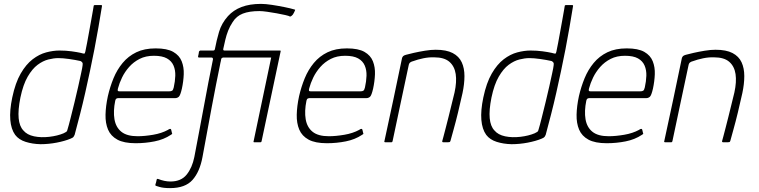

<svg xmlns="http://www.w3.org/2000/svg" viewBox="-20 -732 3904 988"><path d="M43 -230Q59 -306 86.5 -353.5Q114 -401 148 -427Q182 -453 218 -462.5Q254 -472 286 -472Q319 -472 348 -468Q377 -464 395 -460Q409 -456 413 -456Q417 -456 419 -466Q423 -483 428 -511Q433 -539 439 -571Q445 -603 450 -632Q455 -661 458.5 -680Q462 -699 462 -701Q462 -704 464.5 -705Q467 -706 468 -706H501Q502 -706 503.5 -705Q505 -704 505 -702Q496 -647 486.5 -591.5Q477 -536 466 -479.5Q455 -423 443 -366.5Q431 -310 418.5 -254.5Q406 -199 392 -144.5Q378 -90 364 -38Q362 -33 358.5 -28Q355 -23 342 -18Q313 -6 271.5 2Q230 10 188 10Q147 9 112 -2Q77 -13 58 -38Q37 -67 33 -115Q29 -163 43 -230ZM85 -230Q72 -165 76 -123.5Q80 -82 100 -61Q119 -38 155.5 -30.5Q192 -23 234 -28Q276 -33 307 -46Q315 -50 320 -53Q325 -56 326 -61Q334 -87 343.5 -125.5Q353 -164 363.5 -206Q374 -248 382.5 -287Q391 -326 397.5 -355.5Q404 -385 405 -396Q407 -406 403 -411Q399 -416 394 -418Q367 -424 335 -428.5Q303 -433 280 -433Q257 -433 229 -426Q201 -419 173.5 -398.5Q146 -378 122.5 -337.5Q99 -297 85 -230Z M535 -237Q546 -285 564 -329Q582 -373 611 -408Q640 -443 681.5 -463Q723 -483 781 -483Q840 -483 871.5 -465Q903 -447 915 -416.5Q927 -386 925.5 -349.5Q924 -313 916 -276Q908 -241 900 -234Q892 -227 881 -227H586Q585 -227 580 -225Q575 -223 573 -214Q562 -160 569 -118.5Q576 -77 604.5 -54Q633 -31 688 -31Q724 -31 768 -38.5Q812 -46 845 -64Q848 -67 853.5 -68.5Q859 -70 861 -64L865 -47Q867 -44 865.5 -42.5Q864 -41 859 -38Q823 -14 775.5 -4.5Q728 5 678 5Q618 5 584 -13.5Q550 -32 536 -65Q522 -98 523 -142Q524 -186 535 -237ZM874 -282Q881 -313 882 -342Q883 -371 873 -394.5Q863 -418 839 -431.5Q815 -445 772 -445Q730 -445 698.5 -429Q667 -413 644.5 -387.5Q622 -362 608 -333Q594 -304 587 -277Q585 -269 586 -265.5Q587 -262 595 -262Q659 -262 722.5 -262Q786 -262 850 -262Q861 -262 866 -265.5Q871 -269 874 -282Z M1326 -5Q1325 0 1321 0H1288Q1283 0 1285 -5L1382 -467Q1384 -472 1388 -472H1421Q1423 -472 1424 -471Q1425 -470 1424 -467ZM855 236Q821 236 801 230Q781 224 782 224Q778 222 780 216Q781 212 782.5 208.5Q784 205 784.5 200.5Q785 196 786 193Q787 189 788 188.5Q789 188 794 189Q809 195 825 198.5Q841 202 857 202Q912 202 940.5 166.5Q969 131 980 76Q993 7 1005.5 -58.5Q1018 -124 1029.5 -186.5Q1041 -249 1052.5 -309Q1064 -369 1076 -427Q1076 -436 1068 -436Q1051 -436 1035 -436Q1019 -436 1002 -436Q1001 -436 1000 -438Q999 -440 999 -441Q1001 -447 1002 -454Q1003 -461 1004 -467Q1005 -468 1007 -470Q1009 -472 1011 -472Q1028 -472 1044.5 -472Q1061 -472 1077 -472Q1085 -472 1086 -480Q1094 -523 1107 -567.5Q1120 -612 1153 -649Q1181 -680 1223 -696Q1265 -712 1323 -712Q1346 -712 1379 -707Q1412 -702 1444 -695.5Q1476 -689 1496 -683Q1500 -682 1498.5 -680Q1497 -678 1497 -676Q1495 -672 1492.5 -666.5Q1490 -661 1487 -657Q1487 -656 1481 -651Q1475 -646 1472 -647Q1468 -650 1448.5 -654.5Q1429 -659 1404 -663.5Q1379 -668 1354.5 -671.5Q1330 -675 1315 -675Q1263 -675 1229.5 -662Q1196 -649 1177 -618Q1163 -597 1154 -574Q1145 -551 1139.5 -527.5Q1134 -504 1129 -481Q1127 -472 1135 -472Q1151 -472 1177.5 -472Q1204 -472 1236.5 -472Q1269 -472 1301.5 -472Q1334 -472 1361.5 -472Q1389 -472 1406 -472Q1407 -472 1408 -471Q1409 -470 1409 -467Q1408 -462 1406.5 -454.5Q1405 -447 1403 -441Q1403 -440 1401 -438Q1399 -436 1397 -436Q1376 -436 1340 -436Q1304 -436 1262.5 -436Q1221 -436 1185 -436Q1149 -436 1128 -436Q1126 -436 1122.5 -434Q1119 -432 1118 -427Q1118 -423 1116.5 -418Q1115 -413 1114 -407.5Q1113 -402 1112 -397Q1103 -353 1092 -298Q1081 -243 1069.5 -181Q1058 -119 1046 -54Q1034 11 1022 76Q1008 152 970.5 194Q933 236 855 236Z M1519 -237Q1530 -285 1548 -329Q1566 -373 1595 -408Q1624 -443 1665.5 -463Q1707 -483 1765 -483Q1824 -483 1855.5 -465Q1887 -447 1899 -416.5Q1911 -386 1909.5 -349.5Q1908 -313 1900 -276Q1892 -241 1884 -234Q1876 -227 1865 -227H1570Q1569 -227 1564 -225Q1559 -223 1557 -214Q1546 -160 1553 -118.5Q1560 -77 1588.5 -54Q1617 -31 1672 -31Q1708 -31 1752 -38.5Q1796 -46 1829 -64Q1832 -67 1837.5 -68.5Q1843 -70 1845 -64L1849 -47Q1851 -44 1849.5 -42.5Q1848 -41 1843 -38Q1807 -14 1759.5 -4.5Q1712 5 1662 5Q1602 5 1568 -13.5Q1534 -32 1520 -65Q1506 -98 1507 -142Q1508 -186 1519 -237ZM1858 -282Q1865 -313 1866 -342Q1867 -371 1857 -394.5Q1847 -418 1823 -431.5Q1799 -445 1756 -445Q1714 -445 1682.5 -429Q1651 -413 1628.5 -387.5Q1606 -362 1592 -333Q1578 -304 1571 -277Q1569 -269 1570 -265.5Q1571 -262 1579 -262Q1643 -262 1706.5 -262Q1770 -262 1834 -262Q1845 -262 1850 -265.5Q1855 -269 1858 -282Z M1962 0Q1960 0 1958.5 -1Q1957 -2 1958 -5Q1981 -112 2004 -219Q2027 -326 2049 -434Q2051 -439 2054.5 -443Q2058 -447 2069 -450Q2083 -454 2109.5 -460Q2136 -466 2166.5 -471Q2197 -476 2222 -476Q2277 -476 2309.5 -459Q2342 -442 2356 -411.5Q2370 -381 2370 -340.5Q2370 -300 2360 -253Q2349 -203 2337 -153.5Q2325 -104 2314 -65Q2303 -26 2298 -7Q2296 -2 2294 -1Q2292 0 2286 0H2261Q2254 0 2256 -7Q2258 -13 2262.5 -31Q2267 -49 2274 -75Q2281 -101 2288.5 -132Q2296 -163 2304 -195Q2312 -227 2319 -256Q2331 -311 2325 -351Q2319 -391 2292.5 -414Q2266 -437 2214 -437Q2187 -438 2158 -432Q2129 -426 2105 -417Q2099 -416 2092 -411.5Q2085 -407 2083 -396Q2062 -299 2041.5 -201Q2021 -103 2000 -5Q1999 -3 1998 -1.5Q1997 0 1994 0Z M2467 -230Q2483 -306 2510.5 -353.5Q2538 -401 2572 -427Q2606 -453 2642 -462.5Q2678 -472 2710 -472Q2743 -472 2772 -468Q2801 -464 2819 -460Q2833 -456 2837 -456Q2841 -456 2843 -466Q2847 -483 2852 -511Q2857 -539 2863 -571Q2869 -603 2874 -632Q2879 -661 2882.5 -680Q2886 -699 2886 -701Q2886 -704 2888.5 -705Q2891 -706 2892 -706H2925Q2926 -706 2927.5 -705Q2929 -704 2929 -702Q2920 -647 2910.5 -591.5Q2901 -536 2890 -479.5Q2879 -423 2867 -366.5Q2855 -310 2842.5 -254.5Q2830 -199 2816 -144.5Q2802 -90 2788 -38Q2786 -33 2782.5 -28Q2779 -23 2766 -18Q2737 -6 2695.5 2Q2654 10 2612 10Q2571 9 2536 -2Q2501 -13 2482 -38Q2461 -67 2457 -115Q2453 -163 2467 -230ZM2509 -230Q2496 -165 2500 -123.5Q2504 -82 2524 -61Q2543 -38 2579.5 -30.5Q2616 -23 2658 -28Q2700 -33 2731 -46Q2739 -50 2744 -53Q2749 -56 2750 -61Q2758 -87 2767.5 -125.5Q2777 -164 2787.5 -206Q2798 -248 2806.5 -287Q2815 -326 2821.5 -355.5Q2828 -385 2829 -396Q2831 -406 2827 -411Q2823 -416 2818 -418Q2791 -424 2759 -428.5Q2727 -433 2704 -433Q2681 -433 2653 -426Q2625 -419 2597.5 -398.5Q2570 -378 2546.5 -337.5Q2523 -297 2509 -230Z M2959 -237Q2970 -285 2988 -329Q3006 -373 3035 -408Q3064 -443 3105.5 -463Q3147 -483 3205 -483Q3264 -483 3295.5 -465Q3327 -447 3339 -416.5Q3351 -386 3349.5 -349.5Q3348 -313 3340 -276Q3332 -241 3324 -234Q3316 -227 3305 -227H3010Q3009 -227 3004 -225Q2999 -223 2997 -214Q2986 -160 2993 -118.5Q3000 -77 3028.5 -54Q3057 -31 3112 -31Q3148 -31 3192 -38.5Q3236 -46 3269 -64Q3272 -67 3277.5 -68.5Q3283 -70 3285 -64L3289 -47Q3291 -44 3289.5 -42.5Q3288 -41 3283 -38Q3247 -14 3199.5 -4.5Q3152 5 3102 5Q3042 5 3008 -13.5Q2974 -32 2960 -65Q2946 -98 2947 -142Q2948 -186 2959 -237ZM3298 -282Q3305 -313 3306 -342Q3307 -371 3297 -394.5Q3287 -418 3263 -431.5Q3239 -445 3196 -445Q3154 -445 3122.5 -429Q3091 -413 3068.5 -387.5Q3046 -362 3032 -333Q3018 -304 3011 -277Q3009 -269 3010 -265.5Q3011 -262 3019 -262Q3083 -262 3146.5 -262Q3210 -262 3274 -262Q3285 -262 3290 -265.5Q3295 -269 3298 -282Z M3402 0Q3400 0 3398.5 -1Q3397 -2 3398 -5Q3421 -112 3444 -219Q3467 -326 3489 -434Q3491 -439 3494.5 -443Q3498 -447 3509 -450Q3523 -454 3549.5 -460Q3576 -466 3606.5 -471Q3637 -476 3662 -476Q3717 -476 3749.5 -459Q3782 -442 3796 -411.5Q3810 -381 3810 -340.5Q3810 -300 3800 -253Q3789 -203 3777 -153.5Q3765 -104 3754 -65Q3743 -26 3738 -7Q3736 -2 3734 -1Q3732 0 3726 0H3701Q3694 0 3696 -7Q3698 -13 3702.5 -31Q3707 -49 3714 -75Q3721 -101 3728.5 -132Q3736 -163 3744 -195Q3752 -227 3759 -256Q3771 -311 3765 -351Q3759 -391 3732.5 -414Q3706 -437 3654 -437Q3627 -438 3598 -432Q3569 -426 3545 -417Q3539 -416 3532 -411.5Q3525 -407 3523 -396Q3502 -299 3481.5 -201Q3461 -103 3440 -5Q3439 -3 3438 -1.5Q3437 0 3434 0Z"/></svg>

Font: Glory ExtraLight
Style: Italic
Weight: 250
Italic angle: -12°
Version: Version 1.011